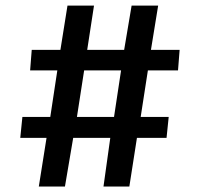

<svg xmlns="http://www.w3.org/2000/svg" viewBox="-20 -683 726 703"><path d="M150.4 -178.2H54.2L62 -254.9H164.1L189.9 -425.3H90.3L96.2 -500.5H201.2L227.1 -662.6H324.2L299.3 -500.5H434.6L461.9 -662.6H559.1L532.7 -500.5H637.7L631.8 -425.3H521.5L495.1 -254.9H597.7L589.8 -178.2H481.4L453.6 0H358.9L383.8 -178.2H248L217.8 0H122.1ZM397.5 -254.9 423.3 -425.3H288.1L261.7 -254.9Z"/></svg>

Font: Merriweather Bold
Style: Italic
Weight: 700
Italic angle: -7°
Designer: Eben Sorkin ( eben@eyebytes.com )
Foundry: Eben Sorkin ( eben@eyebytes.com )
Version: Version 1.5; ttfautohint (v0.97) -l 13 -r 13 -G 200 -x 24 -f